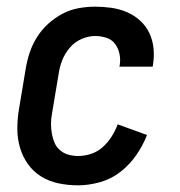

<svg xmlns="http://www.w3.org/2000/svg" viewBox="-20 -548 540 576"><path d="M214 8Q184 8 155.5 2Q127 -4 103.5 -18.5Q80 -33 64 -55.5Q48 -78 40 -105Q32 -132 32 -162Q32 -192 37 -221L57 -341Q61 -366 69 -390Q77 -414 91 -436.5Q105 -459 125 -477Q145 -495 168 -507Q191 -519 216 -523.5Q241 -528 265 -528Q290 -528 314.5 -524.5Q339 -521 361 -511.5Q383 -502 400.5 -486Q418 -470 428 -449Q438 -428 440.5 -403.5Q443 -379 439 -354L438 -348H338L339 -351Q342 -369 338.5 -386Q335 -403 325.5 -416Q316 -429 299.5 -434.5Q283 -440 266 -440Q245 -440 224.5 -431Q204 -422 189.5 -405Q175 -388 167 -368Q159 -348 156 -327L136 -207Q133 -192 133 -177Q133 -162 135.5 -147.5Q138 -133 143.5 -120Q149 -107 160 -97.5Q171 -88 185 -84Q199 -80 215 -80Q234 -80 253.5 -86.5Q273 -93 288.5 -107Q304 -121 315 -138.5Q326 -156 333 -175L421 -143Q409 -112 389 -83Q369 -54 341.5 -32.5Q314 -11 280 -1.5Q246 8 214 8Z"/></svg>

Font: Iosevka Curly Slab Semibold
Style: Italic
Weight: 600
Italic angle: -9°
Monospace: yes
Designer: Belleve Invis
Foundry: Belleve Invis
Version: Version 22.1.2; ttfautohint (v1.8.4)